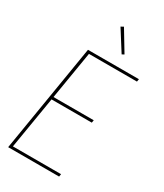

<svg xmlns="http://www.w3.org/2000/svg" viewBox="-234 -1048 968 1136"><g transform="rotate(30 250.0 -480.0)"><path d="M24 0 145 -735H493L490 -717H162L108 -391H383L380 -373H105L46 -18H375L372 0ZM331 -811 243 -950 261 -960 346 -819Z"/></g></svg>

Font: Iosevka Curly Thin Oblique
Style: Regular
Weight: 100
Italic angle: -9°
Monospace: yes
Designer: Belleve Invis
Foundry: Belleve Invis
Version: Version 11.1.0; ttfautohint (v1.8.3)